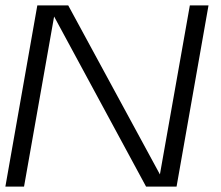

<svg xmlns="http://www.w3.org/2000/svg" viewBox="-21 -695 822 715"><path d="M-1 0 118 -675H233L574.5 -45.5L686 -675H755.5L636.5 0H523L180.5 -633.5L68.5 0Z"/></svg>

Font: Anybody ExtraExpanded Light
Style: Italic
Weight: 300
Width: 8
Italic angle: -10°
Designer: Tyler Finck
Foundry: Etcetera Type Company
Version: Version 1.010; ttfautohint (v1.8.3) -l 8 -r 50 -G 200 -x 14 